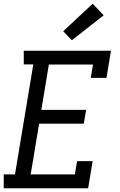

<svg xmlns="http://www.w3.org/2000/svg" viewBox="-22 -1006 642 1026"><path d="M-2 0V-74H58L156 -662H105V-735H571L547 -590H463L475 -661H239L199 -419H438L426 -345H187L142 -74H378L390 -145H473L449 0ZM362 -791 316 -839 473 -986 532 -924Z"/></svg>

Font: Iosevka Etoile Oblique
Style: Regular
Weight: 400
Italic angle: -9°
Designer: Belleve Invis
Foundry: Belleve Invis
Version: Version 15.5.2; ttfautohint (v1.8.4)